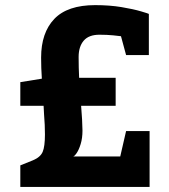

<svg xmlns="http://www.w3.org/2000/svg" viewBox="-20 -737 665 757"><path d="M157.2 -207Q157.2 -244.1 153.8 -284.2L151.9 -319.8H60.1V-413.1L145 -426.8Q142.1 -468.8 142.1 -509.8Q142.1 -607.9 194.1 -662.4Q246.1 -716.8 355 -716.8Q412.1 -716.8 459 -709Q505.9 -701.2 536.4 -692.1Q566.9 -683.1 566.9 -682.1V-520H477.1L457 -594.2Q450.2 -595.2 426 -597.7Q401.9 -600.1 372.1 -600.1Q330.1 -600.1 310.1 -576.7Q290 -553.2 290 -512.2Q290 -470.2 292 -430.2H436V-319.8H299.8Q304.7 -261.7 305.2 -222.2Q305.2 -192.4 298.1 -169.2Q291 -146 282 -133.1Q272.9 -120.1 268.1 -120.1H454.1L477.1 -220.2H569.8V0H60.1V-85L109.9 -105Q139.2 -117.2 148.2 -138.2Q157.2 -159.2 157.2 -207Z"/></svg>

Font: Kadwa
Style: Regular
Weight: 400
Designer: Sol Matas
Foundry: Sol Matas
Version: Version 1.000;PS 001.000;hotconv 1.0.70;makeotf.lib2.5.58329